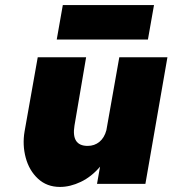

<svg xmlns="http://www.w3.org/2000/svg" viewBox="-20 -726 681 758"><path d="M228 -706H588L564 -570H204ZM274 -230Q261 -150 326 -150Q353 -150 372.5 -166Q392 -182 400 -212L451 -500H641L554 0H363L375 -68Q341 -28 299 -8Q257 12 217 12Q165 12 130 -20.5Q95 -53 81.5 -103.5Q68 -154 77 -207L129 -500H320Z"/></svg>

Font: Overused Grotesk Black
Style: Italic
Weight: 900
Italic angle: -10°
Version: Version 0.003